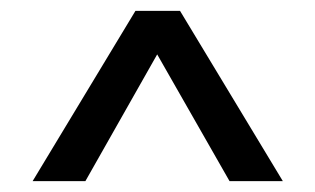

<svg xmlns="http://www.w3.org/2000/svg" viewBox="-20 -860 580 353"><path d="M500 -527H402L269 -760L137 -527H40L229 -840H311Z"/></svg>

Font: Fira GO
Style: Regular
Weight: 400
Designer: Carrois Corporate
Foundry: Carrois Corporate GbR
Version: Version 0.300